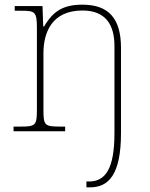

<svg xmlns="http://www.w3.org/2000/svg" viewBox="-20 -562 644 822"><path d="M350 240H366C444 240 498 187 498 8V-357C498 -482 446 -542 333 -542C253 -542 208 -516 169 -449H165L162 -536H43V-516H73C130 -516 138 -511 138 -442V-94C138 -24 133 -20 64 -20H38V0H259V-20H242C170 -20 166 -24 166 -94V-334C166 -423 202 -517 333 -517C434 -517 470 -454 470 -365V8C470 165 429 215 361 215H350Z"/></svg>

Font: Noto Serif Georgian Thin
Style: Regular
Weight: 100
Designer: Monotype Design Team, Akaki Razmadze
Foundry: Google LLC
Version: Version 2.003